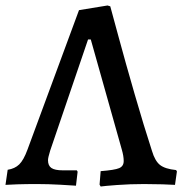

<svg xmlns="http://www.w3.org/2000/svg" viewBox="-33 -671 665 700"><path d="M330 2 334 -47Q385 -51 401.5 -58Q418 -65 418 -84Q418 -102 411 -126L298 -527H288L150 -122Q142 -96 142 -87Q142 -67 154.5 -58.5Q167 -50 196 -50H247L250 -45L244 6Q231 5 187 2.5Q143 0 102 0Q63 0 30.5 1Q-2 2 -13 3L-5 -52Q21 -56 37 -71.5Q53 -87 67 -125L255 -634L359 -651L369 -648Q376 -623 400 -534Q424 -445 458 -327.5Q492 -210 521 -121Q532 -84 550.5 -69.5Q569 -55 609 -51L612 -46L605 3Q593 2 559.5 1Q526 0 492 0Q441 0 394 3.5Q347 7 334 9Z"/></svg>

Font: Alegreya SC Medium
Style: Regular
Weight: 500
Designer: Juan Pablo del Peral
Foundry: Huerta Tipografica
Version: Version 2.007; ttfautohint (v1.6)